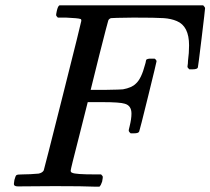

<svg xmlns="http://www.w3.org/2000/svg" viewBox="-20 -700 789 720"><path d="M185 -2Q157 -2 112.5 -1.5Q68 -1 48 -1Q36 -1 33 -6Q31 -9 34 -25Q38 -41 42 -43.5Q46 -46 65 -46Q92 -46 125 -49Q139 -52 144 -61Q146 -66 215.5 -342Q285 -618 285 -622Q285 -629 281 -629Q273 -632 228 -634H197Q191 -640 190.5 -642.5Q190 -645 193 -659Q197 -677 203 -680H742Q749 -673 749 -669Q749 -664 736 -556.5Q723 -449 722 -447Q720 -440 702 -440H690Q683 -446 683 -450Q683 -452 683.5 -454.5Q684 -457 684.5 -462Q685 -467 685 -472Q689 -501 689 -530Q689 -602 643 -621Q622 -630 594 -632Q566 -634 480 -634Q400 -633 396 -632Q388 -629 386 -623Q385 -622 352 -492L320 -363H375Q435 -364 441 -365Q474 -371 489 -386Q510 -404 524 -458Q525 -461 526 -465Q527 -469 527 -470.5Q527 -472 528 -474.5Q529 -477 530.5 -477.5Q532 -478 534.5 -479Q537 -480 540 -480Q543 -480 548 -480H560Q567 -475 567 -470Q567 -467 535.5 -339Q504 -211 502 -207Q500 -200 482 -200H470Q464 -205 463 -208.5Q462 -212 466 -226Q473 -254 473 -274Q473 -304 448 -311Q430 -317 364 -317H309L277 -190Q245 -66 245 -60Q245 -54 251 -52Q263 -46 334 -46H359Q365 -40 365.5 -37.5Q366 -35 363 -19Q359 -6 353 0H336Q295 -2 185 -2Z"/></svg>

Font: KaTeX_Math
Style: Italic
Weight: 400
Version: Version 3699957226